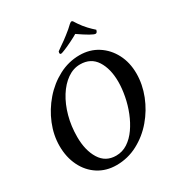

<svg xmlns="http://www.w3.org/2000/svg" viewBox="-198 -975 1037 1115"><g transform="rotate(-30 320.5 -418.0)"><path d="M257.8 9.8Q189.5 9.8 136.7 -23.9Q84 -57.6 54.7 -117.2Q25.4 -176.8 25.4 -252Q25.4 -324.2 54.2 -395Q83 -465.8 133.3 -523.9Q183.6 -582 249.5 -616.7Q315.4 -651.4 388.7 -651.4Q457 -651.4 509.8 -617.7Q562.5 -584 592.8 -525.9Q623 -467.8 623 -394.5Q623 -321.3 594.7 -249.5Q566.4 -177.7 516.6 -119.1Q466.8 -60.5 400.4 -25.4Q334 9.8 257.8 9.8ZM283.2 -39.1Q325.2 -39.1 360.4 -62Q395.5 -85 422.9 -124Q450.2 -163.1 469.2 -210.9Q488.3 -258.8 498 -309.6Q507.8 -360.4 507.8 -405.3Q507.8 -492.2 472.2 -547.9Q436.5 -603.5 365.2 -603.5Q319.3 -603.5 278.8 -575.2Q238.3 -546.9 207 -497.1Q175.8 -447.3 158.2 -382.8Q140.6 -318.4 140.6 -246.1Q140.6 -156.2 176.8 -97.7Q212.9 -39.1 283.2 -39.1ZM301.8 -711.9Q290 -711.9 295.9 -730.5Q296.9 -731.4 303.7 -736.3Q310.5 -741.2 324.2 -751Q353.5 -770.5 377.9 -790Q394.5 -802.7 407.7 -814Q420.9 -825.2 431.6 -835.9Q442.4 -844.7 445.3 -844.7Q454.1 -844.7 458 -835.9Q460 -832 470.7 -816.4Q481.4 -800.8 489.3 -791Q511.7 -763.7 528.8 -748Q545.9 -732.4 547.9 -730.5Q543.9 -711.9 533.2 -711.9Q514.6 -711.9 429.7 -770.5Q410.2 -758.8 382.3 -745.1Q354.5 -731.4 331.1 -721.7Q307.6 -711.9 301.8 -711.9Z"/></g></svg>

Font: Crimson Text SemiBold
Style: Italic
Weight: 600
Italic angle: -11°
Designer: Sebastian Kosch
Foundry: Sebastian Kosch
Version: Version 1.100; ttfautohint (v1.8.4)